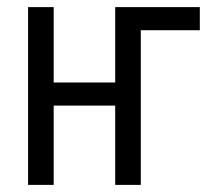

<svg xmlns="http://www.w3.org/2000/svg" viewBox="-20 -520 582 540"><path d="M542 -435H376V0H304V-223H131V0H59V-500H131V-288H304V-500H542Z"/></svg>

Font: PT Sans Narrow
Style: Regular
Weight: 400
Width: 3
Designer: A.Korolkova, O.Umpeleva, V.Yefimov
Foundry: ParaType Ltd
Version: Version 2.003W OFL